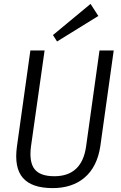

<svg xmlns="http://www.w3.org/2000/svg" viewBox="-20 -959 619 986"><path d="M251 7Q143 7 97.5 -45.5Q52 -98 67 -207L136 -700H209L139 -206Q129 -127 157.5 -90.5Q186 -54 259 -54Q400 -54 422 -206L491 -700H564L495 -207Q487 -155 467 -115Q447 -75 415 -47.5Q383 -20 341.5 -6.5Q300 7 251 7ZM485 -877 273 -746 252 -779 445 -939Z"/></svg>

Font: Pathway Extreme SemiCondensed Light
Style: Italic
Weight: 300
Width: 4
Italic angle: -8°
Version: Version 1.001;gftools[0.9.26]